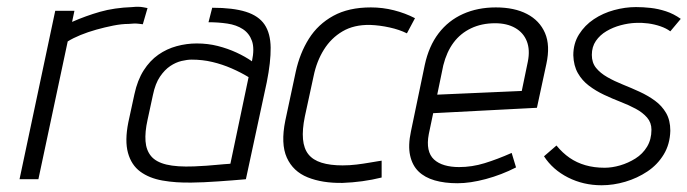

<svg xmlns="http://www.w3.org/2000/svg" viewBox="-20 -532 2041 570"><path d="M404 -460 418 -508Q418 -508 405 -510.5Q392 -513 373 -511Q319 -509 277 -497Q235 -485 194 -467L201 -500H144L38 0H94L181 -409Q197 -419 219 -428Q241 -437 266 -444Q291 -451 316 -456Q341 -461 362 -461Q379 -463 391.5 -461.5Q404 -460 404 -460Z M728 -350Q708 -364 682 -376Q656 -388 626.5 -395.5Q597 -403 564 -403Q534 -403 504.5 -395Q475 -387 450 -369.5Q425 -352 406.5 -323Q388 -294 379 -252L361 -169Q350 -114 360 -78Q370 -42 396.5 -22.5Q423 -3 462.5 4Q502 11 550 10Q565 10 585.5 9Q606 8 628 6.5Q650 5 669 3.5Q688 2 699.5 1Q711 0 710 0L772 -288Q784 -348 783.5 -390.5Q783 -433 765.5 -459Q748 -485 710 -497Q672 -509 610 -509L599 -466Q628 -466 655 -462Q682 -458 701 -445.5Q720 -433 728 -410.5Q736 -388 728 -350ZM718 -303 664 -46Q664 -46 659 -45.5Q654 -45 645 -44.5Q636 -44 622.5 -42.5Q609 -41 592.5 -40Q576 -39 556 -38Q505 -36 474 -43.5Q443 -51 428.5 -68.5Q414 -86 412 -113Q410 -140 418 -176L434 -250Q441 -284 455 -304.5Q469 -325 485.5 -336Q502 -347 519 -351Q536 -355 549 -355Q581 -355 610.5 -348Q640 -341 667.5 -329Q695 -317 718 -303Z M1188 -433 1212 -478Q1183 -493 1149.5 -501.5Q1116 -510 1081 -510Q1015 -510 969.5 -485Q924 -460 897 -417Q870 -374 858 -319L827 -174Q813 -105 831.5 -64Q850 -23 893.5 -5.5Q937 12 997 11Q1026 10 1055.5 6Q1085 2 1113 -5V-55Q1113 -55 1103 -53.5Q1093 -52 1076 -49Q1059 -46 1038.5 -43.5Q1018 -41 997 -41Q960 -41 934.5 -49Q909 -57 895.5 -74Q882 -91 879.5 -119Q877 -147 885 -186L911 -306Q920 -350 941.5 -384.5Q963 -419 997 -439Q1031 -459 1079 -458Q1107 -457 1136.5 -450.5Q1166 -444 1188 -433Z M1253 -134 1266 -196 1574 -212 1602 -342Q1614 -397 1598 -434Q1582 -471 1544.5 -490.5Q1507 -510 1452 -510Q1398 -510 1354.5 -490.5Q1311 -471 1282 -433Q1253 -395 1241 -339L1200 -142Q1191 -100 1197.5 -70.5Q1204 -41 1222.5 -23Q1241 -5 1270.5 3.5Q1300 12 1338 12Q1376 12 1422.5 -0.5Q1469 -13 1512 -35L1499 -78Q1456 -59 1418.5 -47.5Q1381 -36 1343 -36Q1319 -36 1300 -41.5Q1281 -47 1268.5 -58.5Q1256 -70 1252 -89Q1248 -108 1253 -134ZM1547 -349 1529 -262 1278 -251 1296 -338Q1306 -378 1326.5 -405.5Q1347 -433 1378.5 -448Q1410 -463 1450 -463Q1485 -463 1509.5 -449Q1534 -435 1544 -409.5Q1554 -384 1547 -349Z M1970 -439 2001 -476Q1980 -491 1957 -498.5Q1934 -506 1911.5 -508.5Q1889 -511 1868 -511Q1836 -511 1803 -502Q1770 -493 1743 -475Q1716 -457 1699 -430Q1682 -403 1682 -368Q1683 -337 1695.5 -315Q1708 -293 1728.5 -277.5Q1749 -262 1773.5 -250.5Q1798 -239 1822.5 -229.5Q1847 -220 1867.5 -209Q1888 -198 1901 -183Q1914 -168 1914 -147Q1914 -118 1901 -96.5Q1888 -75 1866.5 -61.5Q1845 -48 1821 -41Q1797 -34 1775 -34Q1744 -34 1718 -41.5Q1692 -49 1671 -63.5Q1650 -78 1632 -100L1595 -68Q1621 -28 1666.5 -5Q1712 18 1766 18Q1801 18 1836.5 7.5Q1872 -3 1902 -23Q1932 -43 1950.5 -73.5Q1969 -104 1970 -144Q1970 -175 1957.5 -196.5Q1945 -218 1924.5 -233Q1904 -248 1879 -259.5Q1854 -271 1829 -281Q1804 -291 1783 -303Q1762 -315 1749.5 -330.5Q1737 -346 1737 -369Q1737 -393 1749 -410.5Q1761 -428 1780.5 -439.5Q1800 -451 1822.5 -457Q1845 -463 1866 -464Q1885 -465 1904 -462.5Q1923 -460 1940.5 -454Q1958 -448 1970 -439Z"/></svg>

Font: Advent Pro
Style: Italic
Weight: 400
Italic angle: -12°
Designer: VivaRado, Andreas Kalpakidis
Foundry: VivaRado, Andreas Kalpakidis
Version: Version 3.000